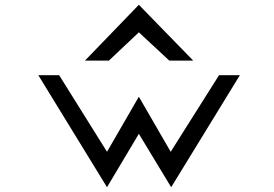

<svg xmlns="http://www.w3.org/2000/svg" viewBox="-20 -765 1143 802"><path d="M435 -512 560 -630 687 -512H787L560 -745L335 -512ZM427 -131 227 -451H140L427 17L560 -206L695 17L982 -451H895L693 -131L560 -361Z"/></svg>

Font: Charger Monospace
Style: Regular
Weight: 400
Designer: Jasper
Foundry: Cannot Into Space Fonts
Version: Version 0.980